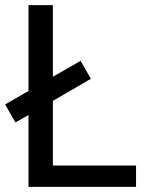

<svg xmlns="http://www.w3.org/2000/svg" viewBox="-26 -728 578 748"><path d="M180 -83H504V0H85V-280L34 -251L-6 -321L85 -374V-708H180V-429L288 -491L328 -421L180 -335Z"/></svg>

Font: Telex
Style: Regular
Weight: 400
Designer: Andres Torresi
Foundry: Andres Torresi
Version: Version 1.100